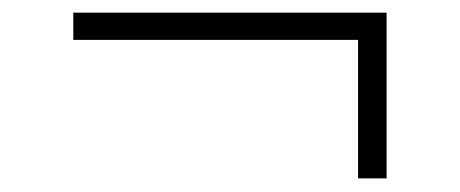

<svg xmlns="http://www.w3.org/2000/svg" viewBox="-20 -322 709 296"><path d="M576 -302.5V-47H532V-260.5H93V-302.5Z"/></svg>

Font: Merriweather 144pt
Style: Regular
Weight: 400
Version: Version 2.100